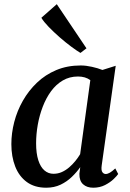

<svg xmlns="http://www.w3.org/2000/svg" viewBox="-20 -866 606 896"><path d="M454.5 -93.5Q451.5 -71 457.8 -62.5Q464 -54 473.5 -54Q482 -54 492.8 -60.2Q503.5 -66.5 518 -80L531.5 -54Q526.5 -46 510.5 -30.5Q494.5 -15 470.2 -2.5Q446 10 415 10Q385.5 10 367.8 -6Q350 -22 350.5 -55L354.5 -86Q338 -62.5 315.2 -40.5Q292.5 -18.5 262.8 -4.2Q233 10 195.5 10Q141.5 10 105.2 -16.5Q69 -43 51 -89Q33 -135 33 -193.5Q33 -244.5 46.5 -296.8Q60 -349 86.8 -396Q113.5 -443 152.5 -480.2Q191.5 -517.5 242.8 -539Q294 -560.5 356.5 -560.5Q381 -560.5 409 -554.2Q437 -548 458 -539.5L520 -559ZM401.5 -492Q390 -500.5 375.5 -504.8Q361 -509 344 -509Q304.5 -509 273 -490.5Q241.5 -472 218.2 -440.2Q195 -408.5 179.5 -368Q164 -327.5 156.2 -283.5Q148.5 -239.5 148.5 -197Q148.5 -150 158.8 -118.2Q169 -86.5 187.2 -70.8Q205.5 -55 229.5 -55Q250.5 -55 268.8 -63.2Q287 -71.5 302.8 -85Q318.5 -98.5 331.5 -114.5Q344.5 -130.5 354 -146.5ZM355.5 -619Q338.5 -629 312.2 -648.5Q286 -668 258.2 -692.2Q230.5 -716.5 207.2 -740.5Q184 -764.5 173 -783L245 -846.5L383.5 -640.5Z"/></svg>

Font: Merriweather 36pt Medium
Style: Italic
Weight: 500
Italic angle: -7.8°
Version: Version 2.101